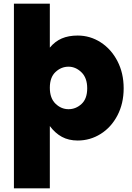

<svg xmlns="http://www.w3.org/2000/svg" viewBox="-20 -760 720 1048"><path d="M252 -500Q280 -534 317 -550Q354 -566 404 -566Q472 -566 529.5 -529Q587 -492 621 -426.5Q655 -361 655 -278Q655 -195 621 -130Q587 -65 529.5 -29Q472 7 404 7Q355 7 318 -13Q281 -33 252 -72V268H56V-740H252ZM456 -278Q456 -335 424.5 -365.5Q393 -396 354 -396Q314 -396 283 -367Q252 -338 252 -281Q252 -224 283 -194Q314 -164 354 -164Q394 -164 425 -192.5Q456 -221 456 -278Z"/></svg>

Font: Fz Poppins ExtBd
Style: Regular
Weight: 800
Designer: Ninad Kale (Devanagari), Jonny Pinhorn (Latin)
Foundry: Indian Type Foundry
Version: Vit hóa bi Vntype.Com & FontZin.Com